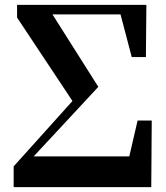

<svg xmlns="http://www.w3.org/2000/svg" viewBox="-20 -767 679 787"><path d="M36 0H600L602 -273H544L510 -126H118L239 -256L383 -411L195 -708H474L520 -533H578L580 -747H50V-695L277 -353L36 -85Z"/></svg>

Font: Noto Serif CJK SC Black
Style: Regular
Weight: 900
Designer: Ryoko NISHIZUKA 西塚涼子 (kana & ideographs); Frank Grießhammer (Latin, Greek & Cyrillic); Wenlong ZHANG 张文龙 (bopomofo); San
Foundry: Adobe
Version: Version 2.001;hotconv 1.1.0;makeotfexe 2.6.0